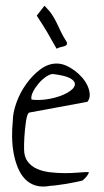

<svg xmlns="http://www.w3.org/2000/svg" viewBox="-20 -659 369 681"><path d="M25.4 -229.5Q25.4 -258.8 38.1 -294.4Q50.8 -330.1 72.8 -360.8Q94.7 -391.6 122.6 -412.6Q150.4 -433.6 180.7 -433.6Q197.3 -433.6 213.4 -426.8Q229.5 -419.9 244.6 -408.7Q259.8 -397.5 272 -383.3Q284.2 -369.1 291 -353.5Q297.9 -337.9 298.3 -323.2Q298.8 -308.6 290 -297.9L84 -259.8Q80.1 -258.8 77.1 -250.5Q74.2 -242.2 72.3 -229.5Q70.3 -216.8 68.8 -201.7Q67.4 -186.5 66.4 -172.4Q65.4 -158.2 65.4 -147Q65.4 -135.7 65.4 -129.9Q65.4 -102.5 78.6 -85.4Q91.8 -68.4 112.3 -59.6Q132.8 -50.8 158.7 -47.9Q184.6 -44.9 210 -44.9Q235.4 -44.9 257.8 -46.9Q280.3 -48.8 294.9 -48.8Q294.9 -44.9 292 -40Q289.1 -35.2 285.2 -30.8Q281.2 -26.4 277.3 -22.9Q273.4 -19.5 272.5 -18.6Q264.6 -16.6 248.5 -13.2Q232.4 -9.8 214.4 -6.8Q196.3 -3.9 180.7 -2Q165 0 159.2 0Q128.9 5.9 106.4 -1Q84 -7.8 68.4 -24.4Q52.7 -41 43 -64.9Q33.2 -88.9 28.3 -116.2Q23.4 -143.6 22.9 -172.9Q22.5 -202.1 25.4 -229.5ZM167 -396.5Q158.2 -396.5 144 -387.2Q129.9 -377.9 117.7 -363.8Q105.5 -349.6 97.2 -333.5Q88.9 -317.4 91.8 -305.7Q117.2 -302.7 144.5 -306.6Q171.9 -310.5 194.3 -318.8Q216.8 -327.1 231.4 -338.4Q246.1 -349.6 245.6 -361.3Q245.1 -373 227.1 -382.3Q209 -391.6 167 -396.5ZM137.7 -638.7Q155.3 -621.1 164.6 -606.9Q173.8 -592.8 180.7 -578.6Q187.5 -564.5 195.3 -547.9Q203.1 -531.2 217.8 -507.8Q217.8 -501 214.8 -498.5Q211.9 -496.1 206.5 -494.6Q201.2 -493.2 194.8 -491.7Q188.5 -490.2 180.7 -486.3Q168 -507.8 161.1 -520.5Q154.3 -533.2 147.9 -543.9Q141.6 -554.7 133.3 -567.9Q125 -581.1 110.4 -603.5Z"/></svg>

Font: Annie Use Your Telescope
Style: Regular
Weight: 400
Designer: Kimberly Geswein
Foundry: Kimberly Geswein
Version: Version 1.002 2001